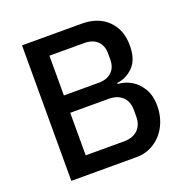

<svg xmlns="http://www.w3.org/2000/svg" viewBox="-130 -855 950 976"><g transform="rotate(-20 345.0 -366.5)"><path d="M92 0V-733H413Q503 -733 555 -682Q607 -631 607 -545Q607 -470 570 -432Q533 -394 482 -388V-382Q516 -381 550.5 -362.5Q585 -344 609 -305.5Q633 -267 633 -210Q633 -151 608.5 -103Q584 -55 541 -27.5Q498 0 445 0ZM393 -421Q438 -421 463.5 -445Q489 -469 489 -512V-545Q489 -588 463.5 -612Q438 -636 393 -636H205V-421ZM412 -97Q460 -97 487 -123Q514 -149 514 -195V-230Q514 -276 487 -301.5Q460 -327 412 -327H205V-97Z"/></g></svg>

Font: IBM Plex Sans JP Medium
Style: Regular
Weight: 500
Designer: Mike Abbink; Paul van der Laan; Pieter van Rosmalen; Wujin Sim; Yejin Wi; Jinhee Kim; Boomi Park; Yona Kim; Kichan Ma
Foundry: Sandoll Inc.
Version: Version 1.001